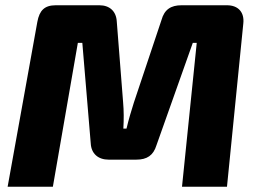

<svg xmlns="http://www.w3.org/2000/svg" viewBox="-20 -710 975 730"><path d="M843 -690H670C630 -690 605 -674 594 -634L489 -320C479 -288 470 -259 461 -221H449C451 -256 451 -288 448 -322L424 -628C422 -667 397 -690 358 -690H192C149 -690 130 -670 122 -627L9 0H181L276 -547H293L325 -165C327 -126 353 -103 393 -103H498C539 -103 563 -119 575 -158L713 -547H728L672 0H843L905 -620C910 -663 886 -690 843 -690Z"/></svg>

Font: Exo 2 Extra Bold
Style: Italic
Weight: 800
Italic angle: -8°
Designer: Natanael Gama
Version: Version 1.001;PS 001.001;hotconv 1.0.88;makeotf.lib2.5.64775